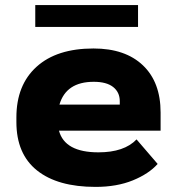

<svg xmlns="http://www.w3.org/2000/svg" viewBox="-20 -730 688 760"><path d="M44.9 -247.1V-265.1Q44.9 -393.6 124.8 -465.8Q204.6 -538.1 350.1 -538.1Q475.6 -538.1 545.7 -471.4Q615.7 -404.8 615.7 -284.7V-212.9H213.4Q236.3 -127 369.6 -127Q471.7 -127 520.5 -178.2L604 -81.1Q569.3 -42 505.9 -16.1Q442.4 9.8 358.4 9.8Q208 9.8 126.5 -55.4Q44.9 -120.6 44.9 -247.1ZM215.3 -315.9H454.1V-329.6Q454.1 -364.7 428 -385.5Q401.9 -406.2 351.1 -406.2Q241.7 -406.2 215.3 -315.9ZM526.4 -710V-623.5H119.6V-710Z"/></svg>

Font: Bert Sans Black
Style: Regular
Weight: 900
Designer: Christian Robertson, Adam Twardoch, & Cristiano Sobral
Foundry: Google
Version: Version 12.135;January 10, 2020;FontCreator 12.0.0.2547 64-b